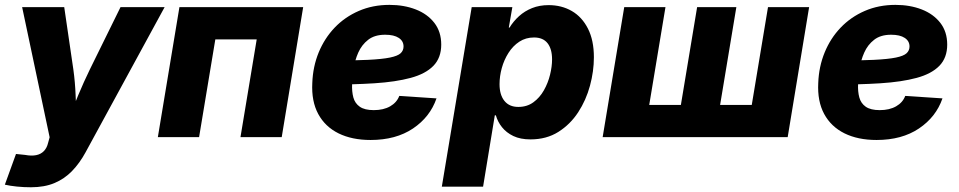

<svg xmlns="http://www.w3.org/2000/svg" viewBox="-39 -565 3950 791"><path d="M-19 195.8 26.9 69.3 64.5 73.2Q90.3 78.1 109.9 74.2Q129.4 70.3 141.8 57.4Q154.3 44.4 159.2 23.4L165.5 0.5L52.2 -535.6H225.6L263.2 -278.8Q270.5 -226.1 272.5 -172.9Q274.4 -119.6 277.8 -61H238.8Q261.2 -119.6 283.4 -173.1Q305.7 -226.6 331.1 -278.8L457.5 -535.6H639.2L313.5 62.5Q289.1 107.4 257.8 139.6Q226.6 171.9 185.3 189.2Q144 206.5 88.4 206.5Q59.1 206.5 30.5 203.6Q2 200.7 -19 195.8Z M1210 -535.6 1121.6 0H951.7L1018.6 -402.8H848.1L781.2 0H611.3L700.2 -535.6Z M1487.8 11.7Q1411.1 11.7 1355.7 -15.6Q1300.3 -43 1272 -95.5Q1243.7 -147.9 1247.6 -223.1Q1250 -290.5 1273.9 -348.9Q1297.9 -407.2 1339.8 -451.2Q1381.8 -495.1 1439.2 -520Q1496.6 -544.9 1565.4 -544.9Q1625.5 -544.9 1673.8 -526.1Q1722.2 -507.3 1750.5 -470.7Q1778.8 -434.1 1778.8 -381.3Q1778.8 -327.1 1746.6 -293.9Q1714.4 -260.7 1652.8 -244.1Q1591.3 -227.5 1503.7 -221.9Q1416 -216.3 1304.7 -216.3L1321.3 -315.4Q1416.5 -315.4 1476.1 -318.4Q1535.6 -321.3 1567.6 -327.9Q1599.6 -334.5 1611.6 -345.7Q1623.5 -356.9 1623.5 -373.5Q1623.5 -396 1603.8 -408.9Q1584 -421.9 1547.9 -421.9Q1504.4 -421.9 1477.8 -401.1Q1451.2 -380.4 1437 -348.4Q1422.9 -316.4 1417.7 -281.7Q1412.6 -247.1 1411.6 -218.8Q1410.2 -188 1416.7 -163.6Q1423.3 -139.2 1443.4 -125.2Q1463.4 -111.3 1501 -111.3Q1541 -111.3 1568.4 -127Q1595.7 -142.6 1606 -169.9L1759.3 -159.7Q1732.9 -83 1662.4 -35.6Q1591.8 11.7 1487.8 11.7Z M1781.2 204.1 1904.3 -535.6H2071.8L2057.1 -451.2H2060.1Q2076.2 -477.5 2099.4 -498.5Q2122.6 -519.5 2153.1 -531.7Q2183.6 -543.9 2221.2 -543.9Q2274.9 -543.9 2316.9 -519.5Q2358.9 -495.1 2383.3 -447Q2407.7 -398.9 2407.7 -329.1Q2407.7 -271.5 2391.6 -211.9Q2375.5 -152.3 2343 -102.5Q2310.5 -52.7 2261.5 -21.7Q2212.4 9.3 2146.5 9.3Q2105 9.3 2075.9 -4.6Q2046.9 -18.6 2029.1 -41Q2011.2 -63.5 2003.9 -89.8H1999.5L1951.2 204.1ZM2096.2 -124.5Q2132.3 -124.5 2158.4 -143.6Q2184.6 -162.6 2201.7 -192.9Q2218.8 -223.1 2227.1 -257.1Q2235.4 -291 2235.4 -320.3Q2235.4 -363.3 2216.8 -387Q2198.2 -410.6 2161.1 -410.6Q2127 -410.6 2100.6 -393.3Q2074.2 -376 2055.9 -347.2Q2037.6 -318.4 2028.3 -284.7Q2019 -251 2019 -218.3Q2019 -174.3 2039.1 -149.4Q2059.1 -124.5 2096.2 -124.5Z M2532.7 -535.6H2702.6L2635.7 -132.8H2766.1L2833 -535.6H2994.6L2927.7 -132.8H3058.1L3125 -535.6H3294.4L3206.1 0H2443.8Z M3572.3 11.7Q3495.6 11.7 3440.2 -15.6Q3384.8 -43 3356.4 -95.5Q3328.1 -147.9 3332 -223.1Q3334.5 -290.5 3358.4 -348.9Q3382.3 -407.2 3424.3 -451.2Q3466.3 -495.1 3523.7 -520Q3581.1 -544.9 3649.9 -544.9Q3710 -544.9 3758.3 -526.1Q3806.6 -507.3 3835 -470.7Q3863.3 -434.1 3863.3 -381.3Q3863.3 -327.1 3831.1 -293.9Q3798.8 -260.7 3737.3 -244.1Q3675.8 -227.5 3588.1 -221.9Q3500.5 -216.3 3389.2 -216.3L3405.8 -315.4Q3501 -315.4 3560.5 -318.4Q3620.1 -321.3 3652.1 -327.9Q3684.1 -334.5 3696 -345.7Q3708 -356.9 3708 -373.5Q3708 -396 3688.2 -408.9Q3668.5 -421.9 3632.3 -421.9Q3588.9 -421.9 3562.3 -401.1Q3535.6 -380.4 3521.5 -348.4Q3507.3 -316.4 3502.2 -281.7Q3497.1 -247.1 3496.1 -218.8Q3494.6 -188 3501.2 -163.6Q3507.8 -139.2 3527.8 -125.2Q3547.9 -111.3 3585.4 -111.3Q3625.5 -111.3 3652.8 -127Q3680.2 -142.6 3690.4 -169.9L3843.8 -159.7Q3817.4 -83 3746.8 -35.6Q3676.3 11.7 3572.3 11.7Z"/></svg>

Font: Inter 20pt ExtraBold
Style: Italic
Weight: 800
Italic angle: -9.3988°
Version: Version 4.001;git-66647c0bb